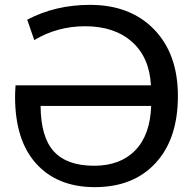

<svg xmlns="http://www.w3.org/2000/svg" viewBox="-20 -760 789 790"><path d="M330 -652Q216 -652 121 -595L92 -679Q208 -740 350 -740Q516 -740 614 -639Q712 -538 712 -365Q712 -189 620.5 -89.5Q529 10 370 10Q217 10 129.5 -86Q42 -182 42 -362Q42 -381 44 -409H601Q595 -524 523 -588Q451 -652 330 -652ZM602 -324H147Q148 -195 202 -136.5Q256 -78 367 -78Q475 -78 536.5 -141.5Q598 -205 602 -324Z"/></svg>

Font: M PLUS 1p Medium
Style: Regular
Weight: 500
Version: Version 1.062